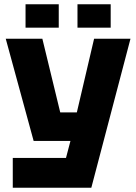

<svg xmlns="http://www.w3.org/2000/svg" viewBox="-20 -882 640 902"><path d="M40 0V-140H290L311 -220H138L7 -700H179L263 -354H341L422 -700H593L409 0ZM100 -752V-862H256V-752ZM344 -752V-862H500V-752Z"/></svg>

Font: Tektur
Style: Bold
Weight: 700
Designer: Adam Jagosz
Foundry: Adam Jagosz
Version: Version 1.005;gftools[0.9.30]